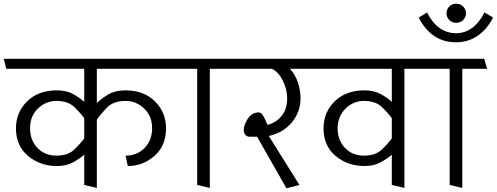

<svg xmlns="http://www.w3.org/2000/svg" viewBox="-31 -997 2678 1035"><path d="M273 -453Q216 -453 173.5 -412Q131 -371 131 -306Q131 -241 171 -199.5Q211 -158 273 -158Q335 -158 369 -190.5Q403 -223 423 -251V-360Q403 -388 369 -420.5Q335 -453 273 -453ZM646 -158Q708 -158 748.5 -199.5Q789 -241 789 -306Q789 -371 746 -412Q703 -453 646 -453Q580 -453 544.5 -416Q509 -379 491 -352V16L423 0V-163Q398 -141 362 -121.5Q326 -102 276 -102Q185 -102 120 -156.5Q55 -211 55 -305Q55 -392 115.5 -451Q176 -510 276 -510Q326 -510 362 -490.5Q398 -471 423 -448V-626H3L-11 -680H907L921 -626H491V-441Q515 -466 553 -488Q591 -510 645 -510Q744 -510 804 -451Q864 -392 864 -305Q864 -211 801.5 -156.5Q739 -102 658 -102Z M1032 0V-626H912L898 -680H1218L1234 -626H1100V16Z M1355 -260H1314Q1303 -260 1294.5 -267.5Q1286 -275 1284 -285Q1279 -316 1302.5 -353.5Q1326 -391 1362 -391Q1375 -391 1383.5 -379Q1392 -367 1399 -351L1411 -324Q1457 -335 1487 -372Q1517 -409 1517 -467Q1517 -514 1494.5 -560.5Q1472 -607 1436 -626H1226L1212 -680H1654L1670 -626H1532Q1560 -596 1574.5 -553.5Q1589 -511 1589 -467Q1589 -393 1541.5 -336.5Q1494 -280 1418 -264L1583 0L1513 18Z M2081 0V-163Q2056 -141 2020 -121.5Q1984 -102 1934 -102Q1843 -102 1778 -156.5Q1713 -211 1713 -305Q1713 -392 1773.5 -451Q1834 -510 1934 -510Q1984 -510 2020 -490.5Q2056 -471 2081 -448V-626H1661L1647 -680H2267L2282 -626H2149V16ZM1931 -453Q1874 -453 1832 -412Q1790 -371 1789 -306Q1789 -241 1829 -199.5Q1869 -158 1931 -158Q1993 -158 2027 -190.5Q2061 -223 2081 -251V-360Q2061 -388 2027 -420.5Q1993 -453 1931 -453Z M2428 -874Q2406 -874 2391 -889Q2376 -904 2376 -925Q2376 -947 2391 -962Q2406 -977 2428 -977Q2450 -977 2465.5 -962Q2481 -947 2481 -925Q2481 -904 2465.5 -889Q2450 -874 2428 -874ZM2581 -930 2627 -902Q2592 -836 2541.5 -802.5Q2491 -769 2427 -769Q2361 -769 2310.5 -802.5Q2260 -836 2226 -902L2271 -930Q2299 -874 2338.5 -846Q2378 -818 2427 -818Q2475 -818 2513.5 -846Q2552 -874 2581 -930ZM2393 0V-626H2273L2259 -680H2579L2595 -626H2461V16Z"/></svg>

Font: Palanquin Light
Style: Regular
Weight: 300
Designer: Pria Ravichandran
Version: Version 1.0.4